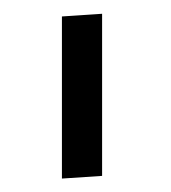

<svg xmlns="http://www.w3.org/2000/svg" viewBox="-20 -734 249 280"><path d="M70.3 -473.6V-710L128.9 -713.9V-477.5Z"/></svg>

Font: Poor Story
Style: Regular
Weight: 400
Designer: YoonDesign Inc.
Foundry: YoonDesign Inc.
Version: Version 3.00